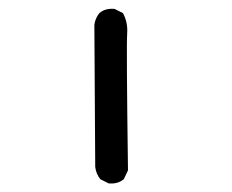

<svg xmlns="http://www.w3.org/2000/svg" viewBox="-20 -424 540 446"><path d="M232.4 2 212.9 -7.8Q203.1 -20.5 201.2 -36.1L199.2 -366.2Q201.2 -381.8 210.9 -393.6Q224.6 -405.3 246.1 -403.3L265.6 -393.6Q277.3 -372.1 275.4 -345.7Q273.4 -319.3 277.3 -28.3L267.6 -7.8Q253.9 3.9 232.4 2Z"/></svg>

Font: JasonHandwriting2
Style: Regular
Weight: 400
Version: Version 1.05.10